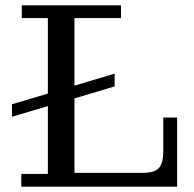

<svg xmlns="http://www.w3.org/2000/svg" viewBox="-20 -702 731 722"><path d="M60 0V-48H160V-303L25 -263V-310L160 -350V-634H62V-682H435V-634H260V-380L411 -425V-377L260 -332V-52H517Q561 -52 577.5 -70Q594 -88 594 -134V-260H646V0Z"/></svg>

Font: Montagu Slab 144pt
Style: Regular
Weight: 400
Designer: Florian Karsten
Foundry: Florian Karsten
Version: Version 1.000; ttfautohint (v1.8.3)